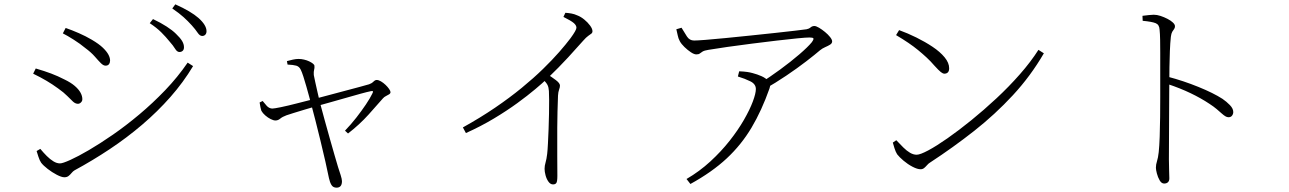

<svg xmlns="http://www.w3.org/2000/svg" viewBox="-20 -813 5950 886"><path d="M808 -573Q797 -573 788 -588Q779 -603 762 -622Q746 -642 724.5 -663.5Q703 -685 671 -706L686 -725Q722 -708 749 -690.5Q776 -673 792 -657Q812 -638 820.5 -623.5Q829 -609 829 -595Q829 -584 823 -578.5Q817 -573 808 -573ZM277 5Q264 5 242 -6.5Q220 -18 200 -33.5Q180 -49 170 -62Q163 -72 157 -90.5Q151 -109 149 -116L166 -126Q181 -108 196 -93Q211 -78 226.5 -68.5Q242 -59 257 -59Q269 -59 304.5 -75Q340 -91 390.5 -120.5Q441 -150 501 -191.5Q561 -233 623 -285Q685 -337 742.5 -397Q800 -457 846 -524L871 -508Q826 -433 766.5 -365.5Q707 -298 636 -237.5Q565 -177 486 -124.5Q407 -72 324 -27Q317 -23 310.5 -15Q304 -7 296.5 -1Q289 5 277 5ZM340 -334Q328 -334 317 -344Q306 -354 290.5 -370Q275 -386 248 -405Q222 -424 195 -440Q168 -456 133 -473L145 -497Q186 -485 216.5 -473.5Q247 -462 278 -446Q307 -432 325 -416.5Q343 -401 351.5 -385.5Q360 -370 360 -355Q360 -349 357 -344.5Q354 -340 349.5 -337Q345 -334 340 -334ZM467 -510Q457 -510 445.5 -521.5Q434 -533 417.5 -552Q401 -571 374 -591Q350 -611 320 -630Q290 -649 270 -659L283 -684Q312 -674 344 -660Q376 -646 403 -630Q437 -610 455 -592.5Q473 -575 480.5 -560.5Q488 -546 488 -534Q488 -524 483 -517Q478 -510 467 -510ZM913 -647Q902 -647 892 -662Q882 -677 865 -696Q847 -716 827 -734Q807 -752 775 -774L789 -793Q825 -777 852 -761Q879 -745 896 -730Q933 -697 933 -669Q933 -659 927.5 -653Q922 -647 913 -647Z M1533 53Q1517 53 1509.5 40.5Q1502 28 1498 9Q1492 -22 1481.5 -67.5Q1471 -113 1459 -163Q1447 -213 1435.5 -257.5Q1424 -302 1416 -332Q1413 -344 1407 -366Q1401 -388 1394 -413Q1387 -438 1380 -459.5Q1373 -481 1368 -491Q1361 -506 1347 -510Q1333 -514 1307 -515L1304 -531Q1318 -535 1332 -538Q1346 -541 1358 -541Q1370 -541 1383 -538Q1396 -535 1406.5 -530Q1417 -525 1424 -519.5Q1431 -514 1431 -509Q1432 -499 1429.5 -491Q1427 -483 1428 -467Q1430 -457 1434.5 -435.5Q1439 -414 1445 -388.5Q1451 -363 1456 -341Q1466 -303 1478 -259.5Q1490 -216 1502 -173.5Q1514 -131 1524 -96.5Q1534 -62 1540 -42Q1546 -24 1552 -5Q1558 14 1558 23Q1558 53 1533 53ZM1572 -210Q1600 -239 1624.5 -270.5Q1649 -302 1668.5 -331Q1688 -360 1698 -381Q1703 -390 1700.5 -392Q1698 -394 1690 -392Q1675 -389 1644 -380.5Q1613 -372 1575 -361Q1537 -350 1501 -340Q1465 -330 1440 -323Q1416 -316 1387 -307.5Q1358 -299 1334.5 -291.5Q1311 -284 1302 -281Q1283 -274 1273 -265.5Q1263 -257 1251 -257Q1242 -257 1229 -263.5Q1216 -270 1204 -280.5Q1192 -291 1186 -302Q1184 -308 1182 -317.5Q1180 -327 1178 -340L1192 -347Q1200 -337 1210.5 -325Q1221 -313 1236 -312Q1245 -312 1276.5 -318.5Q1308 -325 1350.5 -336Q1393 -347 1433 -357Q1457 -363 1493.5 -373Q1530 -383 1568.5 -393Q1607 -403 1638 -411.5Q1669 -420 1683 -424Q1695 -428 1703 -436Q1711 -444 1718 -444Q1727 -444 1738 -437.5Q1749 -431 1759 -421.5Q1769 -412 1775.5 -402.5Q1782 -393 1782 -388Q1782 -382 1776 -378Q1770 -374 1761.5 -370Q1753 -366 1747 -359Q1723 -331 1681 -284.5Q1639 -238 1586 -197Z M2116 -225Q2197 -270 2264.5 -316Q2332 -362 2387.5 -407.5Q2443 -453 2486 -495Q2529 -537 2560.5 -573Q2592 -609 2613 -637Q2640 -674 2640 -685Q2640 -696 2628 -706.5Q2616 -717 2580 -735L2589 -754Q2604 -753 2617.5 -750.5Q2631 -748 2644 -742Q2660 -736 2676 -723Q2692 -710 2703 -695Q2714 -680 2714 -669Q2714 -662 2709 -658Q2704 -654 2694.5 -647.5Q2685 -641 2671 -625Q2642 -592 2601.5 -548Q2561 -504 2505 -450Q2485 -431 2450 -401.5Q2415 -372 2367 -337Q2319 -302 2259 -266Q2199 -230 2130 -199ZM2532 38Q2520 38 2511 25.5Q2502 13 2497.5 -4Q2493 -21 2493 -34Q2493 -48 2497.5 -63Q2502 -78 2505 -103Q2507 -120 2508.5 -150.5Q2510 -181 2511.5 -217Q2513 -253 2513.5 -288.5Q2514 -324 2514 -352Q2514 -380 2513 -393Q2512 -410 2506.5 -421Q2501 -432 2482 -451L2505 -471Q2527 -457 2545.5 -443Q2564 -429 2564 -418Q2564 -410 2560 -399.5Q2556 -389 2555 -372Q2552 -297 2551.5 -224Q2551 -151 2551.5 -92.5Q2552 -34 2552 -2Q2552 24 2547.5 31Q2543 38 2532 38Z M3486 -428Q3532 -457 3580.5 -492.5Q3629 -528 3668.5 -562Q3708 -596 3726 -618Q3736 -632 3733.5 -636Q3731 -640 3715 -640Q3700 -640 3659 -636Q3618 -632 3563 -625.5Q3508 -619 3449 -611.5Q3390 -604 3337 -596.5Q3284 -589 3249 -583Q3230 -580 3222 -575Q3214 -570 3209 -566Q3204 -562 3193 -562Q3183 -562 3168 -572Q3153 -582 3138.5 -596Q3124 -610 3117 -623Q3110 -636 3107.5 -649.5Q3105 -663 3101 -678L3125 -685Q3138 -663 3150 -644.5Q3162 -626 3183 -626Q3196 -626 3235.5 -629Q3275 -632 3329.5 -637.5Q3384 -643 3443 -649Q3502 -655 3556.5 -661Q3611 -667 3650 -671.5Q3689 -676 3702 -678Q3713 -680 3720.5 -686.5Q3728 -693 3738 -693Q3746 -693 3759.5 -685Q3773 -677 3787 -665.5Q3801 -654 3810.5 -642Q3820 -630 3820 -622Q3820 -613 3810.5 -607Q3801 -601 3788 -595.5Q3775 -590 3764 -581Q3742 -562 3700.5 -530Q3659 -498 3608.5 -464Q3558 -430 3507 -401ZM3148 13Q3208 -22 3258 -68Q3308 -114 3347 -163.5Q3386 -213 3413 -260Q3440 -307 3454 -344.5Q3468 -382 3468 -402Q3468 -425 3443 -437.5Q3418 -450 3385 -460L3391 -484Q3414 -483 3427.5 -481Q3441 -479 3452 -476Q3475 -470 3494 -461.5Q3513 -453 3524 -441Q3532 -433 3534 -426.5Q3536 -420 3531 -405Q3495 -303 3448 -224Q3401 -145 3333.5 -82Q3266 -19 3166 36Z M4228 -32Q4213 -32 4191 -43.5Q4169 -55 4149.5 -71.5Q4130 -88 4120 -101Q4113 -112 4107.5 -129.5Q4102 -147 4100 -155L4116 -166Q4133 -148 4148.5 -132.5Q4164 -117 4179.5 -108Q4195 -99 4210 -99Q4226 -99 4263.5 -119Q4301 -139 4352.5 -175Q4404 -211 4462 -258Q4520 -305 4578 -359Q4636 -413 4686.5 -470.5Q4737 -528 4772 -583L4797 -567Q4736 -462 4654 -373.5Q4572 -285 4475.5 -209Q4379 -133 4272 -63Q4265 -59 4258.5 -51.5Q4252 -44 4245 -38Q4238 -32 4228 -32ZM4338 -473Q4331 -473 4321.5 -480.5Q4312 -488 4292 -510Q4274 -531 4255.5 -548Q4237 -565 4217 -581.5Q4197 -598 4172 -615Q4147 -632 4115 -651L4129 -674Q4168 -660 4208.5 -640Q4249 -620 4283.5 -597Q4318 -574 4339 -548.5Q4360 -523 4360 -498Q4360 -485 4354 -479Q4348 -473 4338 -473Z M5352 34Q5340 34 5331.5 19.5Q5323 5 5318.5 -12.5Q5314 -30 5314 -39Q5314 -54 5319 -69Q5324 -84 5327 -111Q5330 -139 5331.5 -182Q5333 -225 5333.5 -273.5Q5334 -322 5334 -367Q5334 -412 5334 -443Q5334 -473 5334 -505.5Q5334 -538 5334 -569.5Q5334 -601 5333.5 -629Q5333 -657 5331 -676Q5330 -699 5313 -706Q5296 -713 5253 -717L5252 -740Q5270 -742 5282 -743.5Q5294 -745 5304 -745Q5319 -745 5335.5 -739.5Q5352 -734 5367.5 -726Q5383 -718 5392.5 -709Q5402 -700 5402 -692Q5402 -684 5398 -679Q5394 -674 5389.5 -666.5Q5385 -659 5383 -643Q5380 -615 5378.5 -577.5Q5377 -540 5376.5 -504Q5376 -468 5376 -442Q5376 -429 5375.5 -388.5Q5375 -348 5375 -293.5Q5375 -239 5374.5 -182Q5374 -125 5374 -78Q5374 -47 5375 -25.5Q5376 -4 5376 10Q5376 22 5369.5 28Q5363 34 5352 34ZM5649 -272Q5642 -272 5634.5 -276.5Q5627 -281 5617.5 -289.5Q5608 -298 5594.5 -309.5Q5581 -321 5561 -334Q5522 -360 5474 -383Q5426 -406 5369 -425V-459Q5441 -440 5510 -412Q5579 -384 5621 -357Q5640 -344 5655.5 -328Q5671 -312 5671 -296Q5671 -287 5665.5 -279.5Q5660 -272 5649 -272Z"/></svg>

Font: Noto Serif SC ExtraLight ExtraLight
Style: Regular
Weight: 250
Version: Version 2.002-H1;hotconv 1.1.0;makeotfexe 2.6.0